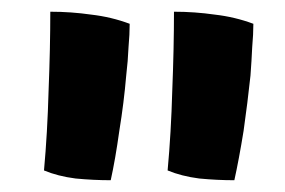

<svg xmlns="http://www.w3.org/2000/svg" viewBox="-20 -766 484 326"><path d="M377.9 -460Q385.7 -495.1 393.6 -543.9Q400.4 -591.8 405.3 -637.7Q407.2 -663.1 408.2 -685.5Q410.2 -708 410.2 -725.6Q378.9 -737.3 344.7 -741.2Q310.5 -746.1 275.4 -746.1Q275.4 -684.6 272.5 -612.3Q270.5 -540 264.6 -476.6Q288.1 -466.8 318.4 -462.9Q348.6 -460 377.9 -460ZM168 -460Q175.8 -495.1 182.6 -543.9Q190.4 -591.8 194.3 -637.7Q197.3 -663.1 198.2 -685.5Q200.2 -708 200.2 -725.6Q168.9 -737.3 134.8 -741.2Q100.6 -746.1 65.4 -746.1Q65.4 -684.6 62.5 -612.3Q60.5 -540 54.7 -476.6Q78.1 -466.8 108.4 -462.9Q138.7 -460 168 -460Z"/></svg>

Font: cl
Style: Bold
Weight: 400
Designer: Mitja Miklavcic
Version: Version 7.504; 2011; Build 1021